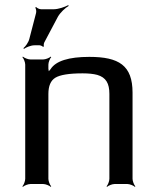

<svg xmlns="http://www.w3.org/2000/svg" viewBox="-20 -715 613 746"><path d="M327 -494C247 -494 197 -478 177 -447C174 -442 167 -437 166 -433L170 -431C171 -435 168 -443 168 -448V-464C168 -473 174 -488 179 -493L177 -495C172 -490 157 -484 148 -484H98C89 -484 74 -490 69 -495L67 -493C72 -488 78 -473 78 -464V-20C78 -11 72 4 67 9L69 11C74 6 89 0 98 0H148C157 0 172 6 177 11L179 9C174 4 168 -11 168 -20V-350C168 -381 177 -402 195 -413C213 -424 248 -430 301 -430C324 -430 343 -428 358 -424C392 -414 405 -391 405 -350V-20C405 -11 399 4 394 9L396 11C401 6 416 0 425 0H475C484 0 499 6 504 11L506 9C501 4 495 -11 495 -20V-355C495 -461 442 -494 327 -494ZM188 -679H140C133 -679 123 -684 120 -688L117 -685C120 -682 122 -670 120 -664L94 -564C91 -551 79 -534 71 -528L73 -525C81 -531 100 -539 114 -539H134C138 -539 146 -535 147 -533L151 -535C149 -537 150 -546 152 -550L205 -650C214 -666 234 -685 247 -692L245 -695C232 -688 207 -679 188 -679Z"/></svg>

Font: Gamestation Storm
Style: Regular
Weight: 400
Designer: Jonas Hecksher
Foundry: Jonas Hecksher, Playtypeª, e-types AS
Version: Version 1.003